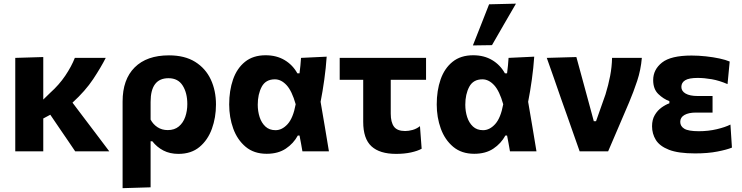

<svg xmlns="http://www.w3.org/2000/svg" viewBox="-20 -808 3962 1025"><path d="M61.5 0V-499L211 -503.5V-276.5L248 -312.5Q295.5 -355 328.5 -404Q361.5 -453 379.5 -499H544.5Q519.5 -449.5 477.8 -386.2Q436 -323 367 -260L432 -174Q462 -134.5 496 -89.5Q530 -44 563.5 0H381.5Q361 -30 341.5 -59Q322 -87.5 301.5 -117.5L248.5 -195.5L211 -175.5V0Z M634.5 196.5V-266Q634.5 -384 699 -448.2Q763.5 -512.5 882 -512.5Q966 -512.5 1021.8 -477.8Q1077.5 -443 1105.2 -383.8Q1133 -324.5 1133 -250Q1133 -180.5 1111.2 -120.5Q1089.5 -60.5 1045.2 -23.5Q1001 13.5 932.5 13.5Q887 13.5 852.2 -4.5Q817.5 -22.5 793 -54H784V192ZM875.5 -113.5Q911.5 -113.5 934.8 -133Q958 -152.5 969 -184.2Q980 -216 980 -252.5Q980 -312 955.2 -351.2Q930.5 -390.5 879.5 -390.5Q784 -390.5 784 -264V-169.5Q797.5 -144 821 -128.8Q844.5 -113.5 875.5 -113.5Z M1403.5 13Q1336 13 1291.5 -24.2Q1247 -61.5 1225.2 -121.5Q1203.5 -181.5 1203.5 -250.5Q1203.5 -324.5 1224.2 -384Q1245 -443.5 1288.2 -478.2Q1331.5 -513 1398 -513Q1456.5 -513 1499.8 -487Q1543 -461 1567.5 -416.5H1579Q1582 -438 1583.8 -458.5Q1585.5 -479 1587 -499L1724 -505.5Q1720 -445.5 1711.2 -382.8Q1702.5 -320 1691.5 -264.5Q1703 -198.5 1714 -132.5Q1724.5 -66 1736 0H1594.5Q1590.5 -21 1587 -42.5Q1583 -63.5 1579 -84.5H1570Q1547 -42 1505.8 -14.5Q1464.5 13 1403.5 13ZM1451 -113Q1486 -113 1515.5 -145.5Q1545 -178 1558.5 -251.5Q1538.5 -322.5 1509.8 -353.5Q1481 -384.5 1447.5 -384.5Q1398.5 -384.5 1377.2 -344.8Q1356 -305 1356 -249Q1356 -214 1366 -183Q1376 -152 1397 -132.5Q1418 -113 1451 -113Z M2094.5 13.5Q2007 13.5 1963 -27Q1919 -67.5 1919 -157.5V-382H1793.5V-499H2254.5V-382H2066V-201.5Q2066 -155.5 2083.2 -132Q2100.5 -108.5 2143 -108.5Q2161 -108.5 2182.2 -114.2Q2203.5 -120 2222 -134.5L2231 -14Q2209.5 -2 2174 5.8Q2138.5 13.5 2094.5 13.5Z M2511.5 13Q2444 13 2399.5 -24.2Q2355 -61.5 2333.2 -121.5Q2311.5 -181.5 2311.5 -250.5Q2311.5 -324.5 2332.2 -384Q2353 -443.5 2396.2 -478.2Q2439.5 -513 2506 -513Q2564.5 -513 2607.8 -487Q2651 -461 2675.5 -416.5H2687Q2690 -438 2691.8 -458.5Q2693.5 -479 2695 -499L2832 -505.5Q2828 -445.5 2819.2 -382.8Q2810.5 -320 2799.5 -264.5Q2811 -198.5 2822 -132.5Q2832.5 -66 2844 0H2702.5Q2698.5 -21 2695 -42.5Q2691 -63.5 2687 -84.5H2678Q2655 -42 2613.8 -14.5Q2572.5 13 2511.5 13ZM2559 -113Q2594 -113 2623.5 -145.5Q2653 -178 2666.5 -251.5Q2646.5 -322.5 2617.8 -353.5Q2589 -384.5 2555.5 -384.5Q2506.5 -384.5 2485.2 -344.8Q2464 -305 2464 -249Q2464 -214 2474 -183Q2484 -152 2505 -132.5Q2526 -113 2559 -113ZM2504.5 -565.5Q2526 -620.5 2548 -675.5Q2569.5 -730.5 2591 -785L2734.5 -788.5Q2701.5 -731.5 2669.5 -676.5Q2637.5 -621 2606.5 -567Z M3074.5 0Q3058 -47 3041 -95Q3024 -143 3008 -189L2976.5 -277.5Q2957.5 -332.5 2938 -388.5Q2918 -444 2899 -499L3057 -503.5Q3072.5 -447 3092 -375Q3111.5 -302.5 3129.5 -237L3150 -161H3162L3212.5 -304Q3228 -354.5 3237.2 -402.2Q3246.5 -450 3247.5 -499H3406.5Q3401 -434.5 3381.5 -375.8Q3362 -317 3338.5 -261.5Q3310.5 -196 3282.2 -129.8Q3254 -63.5 3226.5 0Z M3690.5 11Q3601 11 3551.2 -8.5Q3501.5 -28 3481.2 -61Q3461 -94 3461 -134Q3461 -169.5 3475.8 -194.2Q3490.5 -219 3512 -234.2Q3533.5 -249.5 3553.5 -256.5V-268Q3522 -279.5 3494.5 -306Q3467 -332.5 3467 -380.5Q3467 -436.5 3514.2 -474Q3561.5 -511.5 3672 -511.5Q3709.5 -511.5 3748.5 -507.2Q3787.5 -503 3821 -495.8Q3854.5 -488.5 3875.5 -479.5L3864 -359Q3820 -378 3780 -385Q3740 -392 3704.5 -392Q3658 -392 3637.8 -379.5Q3617.5 -367 3617.5 -344Q3617.5 -321.5 3640.2 -308.5Q3663 -295.5 3704 -295.5H3784V-207H3694.5Q3656.5 -207 3634 -194.2Q3611.5 -181.5 3611.5 -157.5Q3611.5 -134 3633.2 -120.8Q3655 -107.5 3711 -107.5Q3761 -107.5 3806.5 -118.2Q3852 -129 3879.5 -143L3887.5 -20Q3861 -9 3810 1Q3759 11 3690.5 11Z"/></svg>

Font: Heraclito
Style: Bold
Weight: 700
Designer: Kostas Bartsokas (font) & Cristiano Sobral (main changes)
Foundry: Kostas Bartsokas (font) & Cristiano Sobral (main changes)
Version: Version 1.00;July 8, 2020;FontCreator 13.0.0.2655 64-bit